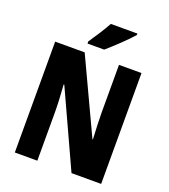

<svg xmlns="http://www.w3.org/2000/svg" viewBox="-164 -1046 1020 1162"><g transform="rotate(20 346.0 -465.0)"><path d="M519 -921V-930H348C324 -886 289 -832 256 -784V-770H363C412 -812 488 -884 519 -921ZM624 0V-714H479V-406C479 -361 482 -297 485 -236H482L258 -714H68V0H213V-311C213 -357 210 -422 205 -488H209L433 0Z"/></g></svg>

Font: Noto Sans Khmer Condensed ExtraBold
Style: Regular
Weight: 800
Width: 3
Designer: Danh Hong and the Monotype Design Team
Foundry: Monotype Imaging Inc.
Version: Version 2.004